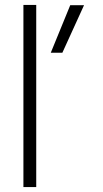

<svg xmlns="http://www.w3.org/2000/svg" viewBox="-20 -759 416 779"><path d="M75 -739H127V0H75ZM265 -738H321L233 -545H186Z"/></svg>

Font: Prompt ExtraLight
Style: Regular
Weight: 275
Designer: Katatrad Team
Foundry: CadsonDemak
Version: Version 1.001